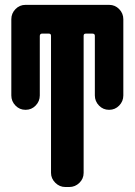

<svg xmlns="http://www.w3.org/2000/svg" viewBox="-20 -750 540 770"><path d="M418 -730.5Q441.4 -730.5 458 -713.4Q474.6 -696.3 474.6 -672.9V-367.2Q474.6 -343.8 458 -326.7Q441.4 -309.6 418 -309.6H417Q393.6 -309.6 377 -326.7Q360.4 -343.8 360.4 -367.2V-606.4Q360.4 -615.2 350.6 -615.2H324.2Q315.4 -615.2 315.4 -606.4V-56.6Q315.4 -33.2 298.3 -16.6Q281.2 0 257.8 0H242.2Q218.8 0 201.7 -17.1Q184.6 -34.2 184.6 -56.6V-606.4Q184.6 -615.2 175.8 -615.2H148.4Q140.6 -615.2 139.6 -606.4V-367.2Q139.6 -343.8 123 -326.7Q106.4 -309.6 83 -309.6H82Q58.6 -309.6 42 -326.7Q25.4 -343.8 25.4 -367.2V-672.9Q25.4 -696.3 42 -713.4Q58.6 -730.5 82 -730.5Z"/></svg>

Font: Rounded Mgen+ 1m bold
Style: Bold
Weight: 700
Designer: [Source Han Sans]
Ryoko NISHIZUKA  (kana & ideographs); Paul D. Hunt (Latin, Greek & Cyrillic); Wenlong ZHANG  (bopomofo
Version: Version 1.059.20150602